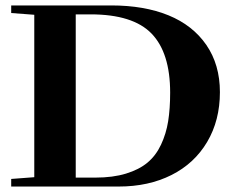

<svg xmlns="http://www.w3.org/2000/svg" viewBox="-20 -683 849 703"><path d="M21 0V-27.8L105.5 -34.2V-628.9L21 -635.3V-663.1H387.7Q507.8 -663.1 596.7 -627Q685.5 -590.8 735.4 -518.6Q785.2 -446.3 785.2 -345.7Q785.2 -242.2 738.5 -163.3Q691.9 -84.5 607.9 -42.2Q523.9 0 414.6 0ZM257.3 -32.7H329.1Q393.6 -32.7 441.4 -47.4Q489.3 -62 520 -87.6Q550.8 -113.3 569.6 -153.3Q588.4 -193.4 595.7 -239Q603 -284.7 603 -343.8Q603 -489.7 534.9 -560.1Q466.8 -630.4 311.5 -630.4H257.3Z"/></svg>

Font: Elstob 14pt
Style: Bold
Weight: 700
Designer: Peter S. Baker
Version: Version 1.015